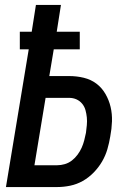

<svg xmlns="http://www.w3.org/2000/svg" viewBox="-20 -755 540 775"><path d="M4 0 96 -556H60V-627H108L125 -735H226L209 -627H302V-556H197L179 -448H259Q290 -448 318.5 -441Q347 -434 369 -417.5Q391 -401 405.5 -376Q420 -351 426.5 -323Q433 -295 432 -265Q431 -235 425 -204Q421 -179 413.5 -153Q406 -127 392 -103Q378 -79 358 -58.5Q338 -38 314 -24.5Q290 -11 263.5 -5.5Q237 0 211 0ZM119 -88H211Q226 -88 241.5 -92.5Q257 -97 270 -107Q283 -117 293 -130.5Q303 -144 309.5 -158.5Q316 -173 320 -188.5Q324 -204 327 -219Q329 -234 330.5 -250Q332 -266 330.5 -281Q329 -296 325 -310.5Q321 -325 311.5 -336.5Q302 -348 288.5 -354Q275 -360 259 -360H164Z"/></svg>

Font: Iosevka Term Curly SmBd Obl
Style: Regular
Weight: 600
Italic angle: -9°
Designer: Belleve Invis
Foundry: Belleve Invis
Version: Version 32.3.0